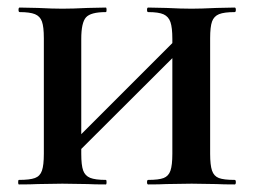

<svg xmlns="http://www.w3.org/2000/svg" viewBox="-20 -488 672 508"><path d="M372 -456Q369 -456 369 -462Q369 -468 372 -468L420 -467Q460 -465 487 -465Q511 -465 553 -467L601 -468Q604 -468 604 -462Q604 -456 601 -456Q573 -456 559.5 -450.5Q546 -445 541 -431Q536 -417 536 -387V-81Q536 -51 541 -36.5Q546 -22 559 -17Q572 -12 601 -12Q604 -12 604 -6Q604 0 601 0Q570 0 553 -1L487 -2L420 -1Q403 0 372 0Q369 0 369 -6Q369 -12 372 -12Q400 -12 413 -17Q426 -22 431 -36.5Q436 -51 436 -81V-385Q436 -415 431 -429.5Q426 -444 413 -450Q400 -456 372 -456ZM135 -73 482 -420 502 -400 154 -53ZM32 -456Q29 -456 29 -462Q29 -468 32 -468L80 -467Q120 -465 145 -465Q172 -465 212 -467L260 -468Q262 -468 262 -462Q262 -456 260 -456Q220 -456 207.5 -442Q195 -428 195 -385V-81Q195 -51 200 -37Q205 -23 218.5 -17.5Q232 -12 260 -12Q262 -12 262 -6Q262 0 260 0Q229 0 212 -1L145 -2L80 -1Q62 0 30 0Q28 0 28 -6Q28 -12 30 -12Q59 -12 72.5 -17Q86 -22 91 -36.5Q96 -51 96 -81V-387Q96 -417 91 -431Q86 -445 72.5 -450.5Q59 -456 32 -456Z"/></svg>

Font: Cormorant SC
Style: Bold
Weight: 700
Designer: Christian Thalmann (Catharsis Fonts)
Foundry: Catharsis Fonts
Version: Version 4.000